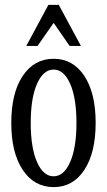

<svg xmlns="http://www.w3.org/2000/svg" viewBox="-20 -743 435 781"><path d="M263.2 -556.2 198.2 -649.9 132.8 -556.2H86.9L176.8 -723.1H219.2L309.1 -556.2ZM198.2 -503.9Q276.9 -503.9 323 -434.3Q369.1 -364.7 369.1 -243.2Q369.1 -121.6 323 -51.8Q276.9 18.1 198.2 18.1Q119.1 18.1 72.5 -51.8Q25.9 -121.6 25.9 -243.2Q25.9 -364.7 72.5 -434.3Q119.1 -503.9 198.2 -503.9ZM198.2 -25.9Q239.7 -25.9 265.4 -84Q291 -142.1 291 -243.2Q291 -344.2 265.4 -402.1Q239.7 -460 198.2 -460Q156.2 -460 130.6 -402.1Q105 -344.2 105 -243.2Q105 -141.6 130.6 -83.7Q156.2 -25.9 198.2 -25.9Z"/></svg>

Font: Margherita
Style: Regular
Weight: 400
Designer: James Puckett
Foundry: Dunwich Type Founders
Version: Version 1.008;hotconv 1.0.109;makeotfexe 2.5.65596